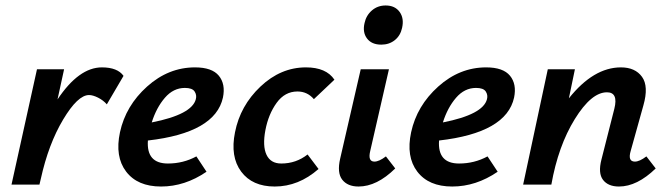

<svg xmlns="http://www.w3.org/2000/svg" viewBox="-20 -674 2439 701"><path d="M352 -428Q409 -428 431 -397L370 -293Q357 -308 338 -317.5Q319 -327 305 -327Q264 -327 210.5 -237.5Q157 -148 129 -21L124 0H22L115 -421H214L190 -311Q268 -428 352 -428Z M692 -428Q754 -428 779 -397.5Q804 -367 794 -318Q766 -189 520 -161Q514 -77 593 -77Q649 -77 697 -103L734 -47Q655 7 568 7Q482 7 440.5 -47.5Q399 -102 418 -191Q439 -288 517 -358Q595 -428 692 -428ZM695 -312Q699 -327 690.5 -340Q682 -353 655 -353Q613 -353 582 -317Q551 -281 534 -227Q681 -256 695 -312Z M1126 -312Q1102 -340 1066 -340Q1020 -340 990 -298.5Q960 -257 949 -199Q938 -141 953 -109Q968 -77 1007 -77Q1061 -77 1103 -110L1143 -57Q1070 7 983 7Q901 7 860.5 -47.5Q820 -102 838 -191Q857 -288 931 -358Q1005 -428 1097 -428Q1171 -428 1201 -383Z M1372 -511Q1337 -511 1320 -533.5Q1303 -556 1311 -590Q1317 -618 1338 -636Q1359 -654 1388 -654Q1422 -654 1439 -630.5Q1456 -607 1448 -572Q1442 -544 1421.5 -527.5Q1401 -511 1372 -511ZM1289 7Q1249 7 1229.5 -18Q1210 -43 1222 -95L1297 -421H1400L1332 -124Q1322 -84 1347 -84Q1364 -84 1389 -103L1423 -59Q1356 7 1289 7Z M1755 -428Q1817 -428 1842 -397.5Q1867 -367 1857 -318Q1829 -189 1583 -161Q1577 -77 1656 -77Q1712 -77 1760 -103L1797 -47Q1718 7 1631 7Q1545 7 1503.5 -47.5Q1462 -102 1481 -191Q1502 -288 1580 -358Q1658 -428 1755 -428ZM1758 -312Q1762 -327 1753.5 -340Q1745 -353 1718 -353Q1676 -353 1645 -317Q1614 -281 1597 -227Q1744 -256 1758 -312Z M2340 -103 2374 -59Q2306 7 2240 7Q2200 7 2181.5 -17.5Q2163 -42 2176 -92L2223 -277Q2238 -337 2196 -337Q2139 -337 2078.5 -239Q2018 -141 1993 0H1890L1980 -421H2079L2057 -315Q2147 -428 2247 -428Q2299 -428 2324 -393.5Q2349 -359 2329 -289L2283 -124Q2271 -84 2298 -84Q2315 -84 2340 -103Z"/></svg>

Font: EauTest
Style: Bold Italic
Weight: 700
Italic angle: -12°
Designer: Christian Thalmann (Catharsis Fonts)
Version: Version 0.001;PS 000.001;hotconv 1.0.88;makeotf.lib2.5.64775